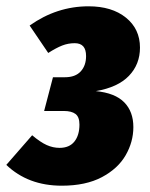

<svg xmlns="http://www.w3.org/2000/svg" viewBox="-42 -571 477 609"><path d="M402 -420Q402 -367 367 -330.5Q332 -294 262 -282Q323 -276 352 -246.5Q381 -217 381 -168Q381 -121 356.5 -78.5Q332 -36 281 -9Q230 18 154 18Q47 18 -22 -48L60 -142Q86 -120 106 -111Q126 -102 147 -102Q178 -102 194 -122Q210 -142 210 -176Q210 -200 197.5 -209.5Q185 -219 160 -219H98L126 -326H164Q197 -326 214 -344.5Q231 -363 231 -393Q231 -414 222 -424Q213 -434 195 -434Q174 -434 155 -426.5Q136 -419 111 -403L52 -490Q138 -551 239 -551Q313 -551 357.5 -515Q402 -479 402 -420Z"/></svg>

Font: Fira Sans Extra Condensed ExtraBold
Style: Italic
Weight: 800
Width: 3
Italic angle: -8°
Designer: Carrois Corporate & Edenspiekermann AG
Foundry: Carrois Corporate GbR & Edenspiekermann AG
Version: Version 4.203